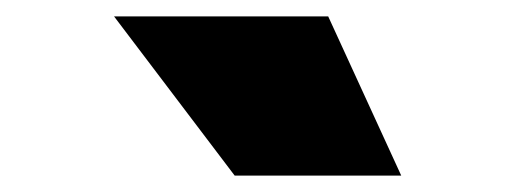

<svg xmlns="http://www.w3.org/2000/svg" viewBox="-20 -810 629 234"><path d="M266 -596 119 -790H380L469 -596Z"/></svg>

Font: Georama Extended Black
Style: Regular
Weight: 900
Width: 7
Designer: Jean-Baptiste Levee
Foundry: Production Type
Version: Version 1.000